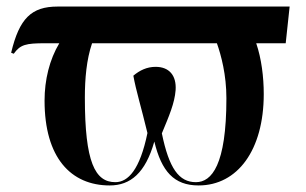

<svg xmlns="http://www.w3.org/2000/svg" viewBox="-20 -556 933 586"><path d="M315 10C378 10 424 -28 451 -124C473 -33 511 10 586 10C705 10 785 -98 785 -269C785 -321 778 -377 762 -424H852L864 -536H156C76 -536 39 -500 14 -395L22 -392C42 -420 59 -424 118 -424H161C131 -374 116 -312 116 -249C116 -75 196 10 315 10ZM578 0C526 0 496 -42 474 -149C496 -202 513 -241 516 -281C519 -326 496 -352 455 -352C428 -352 406 -341 387 -325C395 -280 411 -229 430 -150C407 -38 371 0 332 0C270 0 239 -61 239 -258C239 -316 244 -374 261 -424H642C655 -387 671 -328 671 -256C671 -52 626 0 578 0Z"/></svg>

Font: Noto Serif Display SemiCondensed SemiBold
Style: Regular
Weight: 600
Width: 4
Designer: Monotype Design Team
Foundry: Monotype Imaging Inc.
Version: Version 2.009